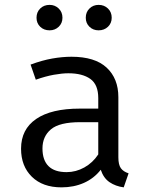

<svg xmlns="http://www.w3.org/2000/svg" viewBox="-20 -776 640 807"><path d="M477.5 -115Q477.5 -83.5 488 -69Q498.5 -54.5 520.5 -47.5L500 11.5Q466 7 440.5 -10.2Q415 -27.5 403.5 -62.5Q375 -26 332.5 -7.2Q290 11.5 238.5 11.5Q159.5 11.5 114 -33Q68.5 -77.5 68.5 -151Q68.5 -232.5 132 -276Q195.5 -319.5 315.5 -319.5H393V-363.5Q393 -420.5 359.8 -444.2Q326.5 -468 267.5 -468Q241.5 -468 206.5 -461.8Q171.5 -455.5 130.5 -441L108.5 -504.5Q157 -522.5 199.5 -530Q242 -537.5 280.5 -537.5Q379 -537.5 428.2 -491.8Q477.5 -446 477.5 -367.5ZM260 -52.5Q299 -52.5 334.5 -72.2Q370 -92 393 -127V-262.5H317Q230 -262.5 194.2 -232.5Q158.5 -202.5 158.5 -152Q158.5 -103 183.8 -77.8Q209 -52.5 260 -52.5ZM188.5 -648.5Q164.5 -648.5 149 -663.5Q133.5 -678.5 133.5 -701.5Q133.5 -725 149 -740.2Q164.5 -755.5 188.5 -755.5Q211 -755.5 226.8 -740.2Q242.5 -725 242.5 -701.5Q242.5 -678.5 226.8 -663.5Q211 -648.5 188.5 -648.5ZM394.5 -648.5Q371.5 -648.5 356 -663.5Q340.5 -678.5 340.5 -701.5Q340.5 -725 356 -740.2Q371.5 -755.5 394.5 -755.5Q418 -755.5 433.8 -740.2Q449.5 -725 449.5 -701.5Q449.5 -678.5 433.8 -663.5Q418 -648.5 394.5 -648.5Z"/></svg>

Font: Fast_Mono
Style: Regular
Weight: 400
Monospace: yes
Designer: Carrois Corporate, Edenspiekermann AG, Nikita Prokopov
Foundry: Carrois Corporate, Edenspiekermann AG, Nikita Prokopov
Version: Version 5.002